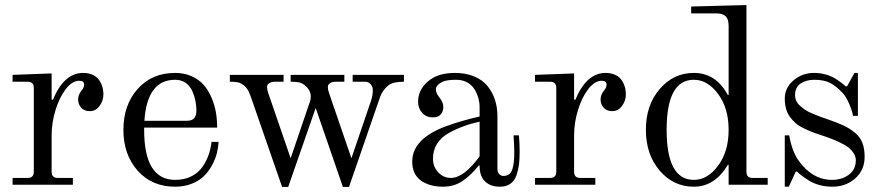

<svg xmlns="http://www.w3.org/2000/svg" viewBox="-20 -739 3521 768"><path d="M30.3 0V-27.3H90.8Q115.2 -27.3 115.2 -51.8V-387.7Q115.2 -412.1 90.8 -412.1H30.3V-439.5L186.5 -445.3V-341.3L191.4 -339.4Q235.8 -447.3 312.5 -447.3Q332 -447.3 347.2 -441.2Q362.3 -435.1 370.8 -425.8Q379.4 -416.5 384.8 -404.3Q390.1 -392.1 391.8 -381.8Q393.6 -371.6 393.6 -361.3Q393.6 -335.9 378.2 -315.2Q362.8 -294.4 339.8 -294.4Q317.4 -294.4 304.9 -307.9Q292.5 -321.3 292.5 -341.3Q292.5 -359.9 305.7 -376Q316.4 -388.2 316.4 -399.9Q316.4 -416 296.9 -416Q269 -416 243.2 -382.6Q217.3 -349.1 201.9 -298.3Q186.5 -247.6 186.5 -197.3V-51.8Q186.5 -27.3 210.9 -27.3H271.5V0Z M680.7 -447.3Q717.8 -447.3 747.3 -433.8Q776.9 -420.4 795.4 -398.7Q814 -377 826.4 -347.7Q838.9 -318.4 843.8 -288.8Q848.6 -259.3 848.6 -228.5H556.6V-219.7Q556.6 -19.5 680.7 -19.5Q717.3 -19.5 745.1 -33.4Q772.9 -47.4 789.3 -70.8Q805.7 -94.2 814.2 -118.9Q822.8 -143.6 826.2 -171.4H854.5Q853 -148.9 847.4 -126.2Q841.8 -103.5 828.6 -78.9Q815.4 -54.2 796.6 -35.4Q777.8 -16.6 747.8 -4.4Q717.8 7.8 680.7 7.8Q587.4 7.8 530.5 -56.4Q473.6 -120.6 473.6 -219.7Q473.6 -318.8 530.5 -383.1Q587.4 -447.3 680.7 -447.3ZM557.6 -255.9H726.1Q749 -255.9 757.3 -266.6Q765.6 -277.3 765.6 -296.4Q765.6 -316.4 761.7 -335.9Q757.8 -355.5 749 -375.2Q740.2 -395 722.7 -407.5Q705.1 -419.9 680.7 -419.9Q568.4 -419.9 557.6 -255.9Z M899.4 -412.1V-439.5H1114.3V-412.1H1079.1Q1066.9 -412.1 1057.6 -406.7Q1048.3 -401.4 1048.3 -391.6Q1048.3 -378.9 1053.7 -364.7L1142.6 -106L1220.7 -335.4Q1223.1 -342.8 1223.1 -352.5Q1223.1 -378.9 1198.7 -398.4Q1187.5 -407.2 1175 -409.7Q1162.6 -412.1 1142.6 -412.1V-439.5H1357.4V-412.1H1322.3Q1310.1 -412.1 1300.8 -406.7Q1291.5 -401.4 1291.5 -391.6Q1291.5 -378.9 1296.9 -364.7L1385.7 -106L1463.9 -335.4Q1471.2 -356.4 1471.2 -378.9Q1471.2 -392.1 1462.6 -402.1Q1454.1 -412.1 1440.4 -412.1H1390.6V-439.5H1595.7V-412.1Q1552.2 -412.1 1534.7 -398.4Q1512.2 -380.9 1501 -353L1376 8.8H1351.6L1242.7 -307.1L1132.8 8.8H1108.4L982.4 -354.5Q978 -366.2 975.1 -372.3Q972.2 -378.4 966.6 -386Q960.9 -393.6 953.6 -398.9Q941.9 -407.7 930.4 -409.9Q918.9 -412.1 899.4 -412.1Z M1628.9 -92.8Q1628.9 -184.1 1765.1 -234.4Q1826.7 -256.8 1898.4 -272.9V-310.5Q1898.4 -328.1 1893.6 -345.9Q1888.7 -363.8 1878.4 -381.1Q1868.2 -398.4 1849.1 -409.2Q1830.1 -419.9 1804.7 -419.9Q1765.6 -419.9 1748.5 -411.1Q1723.6 -398.4 1723.6 -381.8Q1723.6 -367.2 1735.4 -352.1Q1753.4 -330.1 1753.4 -312Q1753.4 -294.4 1743.7 -282Q1733.9 -269.5 1710.9 -269.5Q1685.1 -269.5 1668.7 -287.6Q1652.3 -305.7 1652.3 -332Q1652.3 -378.9 1691.4 -413.1Q1730.5 -447.3 1799.8 -447.3Q1843.3 -447.3 1876.7 -433.3Q1910.2 -419.4 1929.9 -395Q1949.7 -370.6 1959.7 -340.3Q1969.7 -310.1 1969.7 -274.4V-62Q1969.7 -49.3 1977.3 -42.2Q1984.9 -35.2 1993.2 -35.2Q2007.3 -35.2 2016.6 -42.2Q2025.9 -49.3 2030 -64Q2034.2 -78.6 2035.6 -93.8Q2037.1 -108.9 2037.1 -131.3Q2037.1 -153.8 2034.2 -197.8H2055.7Q2058.6 -168 2058.6 -131.3Q2058.6 -102.1 2055.9 -80.8Q2053.2 -59.6 2045.7 -37.6Q2038.1 -15.6 2021.5 -3.9Q2004.9 7.8 1979.5 7.8Q1941.9 7.8 1920.2 -13.2Q1898.4 -34.2 1898.4 -76.2L1895.5 -77.6Q1864.7 -38.6 1830.8 -15.4Q1796.9 7.8 1752 7.8Q1697.8 7.8 1663.3 -17.1Q1628.9 -42 1628.9 -92.8ZM1711.9 -103.5Q1711.9 -72.8 1732.7 -50Q1753.4 -27.3 1783.2 -27.3Q1835.9 -27.3 1898.4 -113.8V-252.4Q1830.6 -237.8 1775.4 -207Q1711.9 -171.4 1711.9 -103.5Z M2120.1 0V-27.3H2180.7Q2205.1 -27.3 2205.1 -51.8V-387.7Q2205.1 -412.1 2180.7 -412.1H2120.1V-439.5L2276.4 -445.3V-341.3L2281.2 -339.4Q2325.7 -447.3 2402.3 -447.3Q2421.9 -447.3 2437 -441.2Q2452.1 -435.1 2460.7 -425.8Q2469.2 -416.5 2474.6 -404.3Q2480 -392.1 2481.7 -381.8Q2483.4 -371.6 2483.4 -361.3Q2483.4 -335.9 2468 -315.2Q2452.6 -294.4 2429.7 -294.4Q2407.2 -294.4 2394.8 -307.9Q2382.3 -321.3 2382.3 -341.3Q2382.3 -359.9 2395.5 -376Q2406.2 -388.2 2406.2 -399.9Q2406.2 -416 2386.7 -416Q2358.9 -416 2333 -382.6Q2307.1 -349.1 2291.7 -298.3Q2276.4 -247.6 2276.4 -197.3V-51.8Q2276.4 -27.3 2300.8 -27.3H2361.3V0Z M2755.4 -447.3Q2844.2 -447.3 2891.6 -358.4L2894.5 -359.4V-635.7Q2894.5 -662.1 2882.8 -673.8Q2871.1 -685.5 2844.7 -685.5H2744.6V-712.9L2965.8 -718.8V-51.8Q2965.8 -27.3 2990.2 -27.3H3050.8V0H2894.5V-79.1L2891.6 -80.1Q2839.4 7.8 2755.4 7.8Q2673.8 7.8 2618.7 -56.6Q2563.5 -121.1 2563.5 -219.7Q2563.5 -318.4 2618.7 -382.8Q2673.8 -447.3 2755.4 -447.3ZM2755.4 -19.5Q2810.5 -19.5 2852.5 -76.4Q2894.5 -133.3 2894.5 -219.7Q2894.5 -306.2 2852.5 -363Q2810.5 -419.9 2755.4 -419.9Q2646.5 -419.9 2646.5 -219.7Q2646.5 -19.5 2755.4 -19.5Z M3119.1 7.8V-197.8H3136.7Q3147.9 -133.8 3174.3 -96.7Q3229.5 -19.5 3308.1 -19.5Q3347.7 -19.5 3375.5 -40.3Q3403.3 -61 3403.3 -97.7Q3403.3 -112.8 3394.3 -126.5Q3385.3 -140.1 3373 -149.7Q3360.8 -159.2 3339.6 -169.2Q3318.4 -179.2 3302.7 -185.1Q3287.1 -190.9 3262.2 -199.2Q3239.7 -206.5 3225.1 -212.4Q3210.4 -218.3 3192.1 -227.3Q3173.8 -236.3 3162.1 -246.8Q3150.4 -257.3 3139.9 -271.2Q3129.4 -285.2 3124.3 -303.7Q3119.1 -322.3 3119.1 -344.7Q3119.1 -388.2 3154.3 -417.7Q3189.5 -447.3 3235.4 -447.3Q3281.7 -447.3 3318.4 -426.3Q3340.8 -413.1 3363.3 -393.6H3368.2L3397.9 -447.3H3411.6V-275.4H3392.1Q3388.2 -297.9 3376 -325.4Q3363.8 -353 3350.1 -367.7Q3323.7 -395.5 3299.6 -407.7Q3275.4 -419.9 3237.3 -419.9Q3204.6 -419.9 3182.4 -404.8Q3160.2 -389.6 3160.2 -358.9Q3160.2 -346.2 3165.3 -335.2Q3170.4 -324.2 3181.2 -314.9Q3191.9 -305.7 3202.1 -298.8Q3212.4 -292 3229.7 -284.7Q3247.1 -277.3 3258.1 -273.2Q3269 -269 3288.1 -262.7Q3329.6 -248.5 3354.5 -236.8Q3379.4 -225.1 3400.1 -207.8Q3420.9 -190.4 3429.7 -167.2Q3438.5 -144 3438.5 -111.3Q3438.5 -58.6 3400.9 -25.4Q3363.3 7.8 3310.1 7.8Q3255.9 7.8 3215.3 -17.1Q3183.6 -37.1 3168 -52.7H3163.1L3135.3 7.8Z"/></svg>

Font: Theano Modern
Style: Regular
Weight: 400
Designer: Alexey Kryukov
Version: Version 2.00